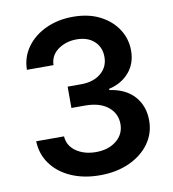

<svg xmlns="http://www.w3.org/2000/svg" viewBox="-83 -810 802 892"><g transform="rotate(-10 318.0 -363.5)"><path d="M317.9 9.8Q241.2 9.8 181.9 -16.4Q122.6 -42.5 88.4 -89.4Q54.2 -136.2 52.2 -197.3H183.6Q186.5 -152.3 224.6 -126Q262.7 -99.6 317.9 -99.6Q376.5 -99.6 414.1 -129.9Q451.7 -160.2 451.7 -208.5Q451.7 -258.3 412.8 -289.8Q374 -321.3 304.7 -321.3H240.2V-421.9H304.7Q361.3 -421.9 397 -451.2Q432.6 -480.5 432.6 -528.3Q432.6 -574.7 401.6 -602.8Q370.6 -630.9 319.3 -630.9Q269 -630.9 231.7 -604.5Q194.3 -578.1 192.9 -531.7H67.4Q68.4 -592.3 102.3 -638.7Q136.2 -685.1 193.1 -711.2Q250 -737.3 320.3 -737.3Q393.1 -737.3 446.8 -710Q500.5 -682.6 530 -637Q559.6 -591.3 559.6 -536.1Q559.6 -474.6 523.4 -433.1Q487.3 -391.6 428.2 -378.4V-372.6Q504.4 -361.8 545.2 -315.9Q585.9 -270 585.9 -201.7Q585.9 -140.6 551.3 -92.8Q516.6 -44.9 456.1 -17.6Q395.5 9.8 317.9 9.8Z"/></g></svg>

Font: Inter-SemiBold
Style: Regular
Weight: 600
Designer: Rasmus Andersson
Foundry: rsms
Version: Version 4.000;git-a52131595